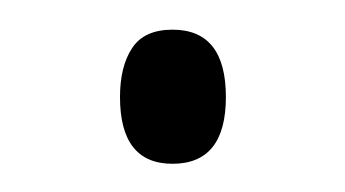

<svg xmlns="http://www.w3.org/2000/svg" viewBox="-20 -556 237 132"><path d="M62.5 -489.3Q62.5 -510.3 70.8 -522.9Q79.1 -535.6 98.6 -535.6Q135.3 -535.6 135.3 -489.3Q135.3 -443.4 98.6 -443.4Q62.5 -443.4 62.5 -489.3Z"/></svg>

Font: Open Sans Condensed Light
Style: Regular
Weight: 300
Width: 3
Designer: Monotype Design Team
Foundry: Monotype Imaging Inc.
Version: Version 3.003; ttfautohint (v1.8.4)